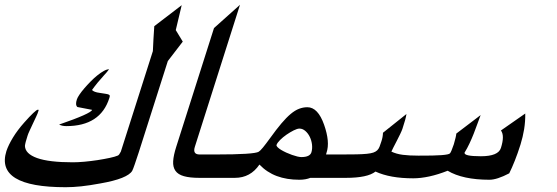

<svg xmlns="http://www.w3.org/2000/svg" viewBox="-66 -805 2291 790"><path d="M383.8 -401.4Q347.2 -286.1 206.5 -286.1Q189.9 -286.1 177.2 -292.5Q308.6 -337.9 313 -353L252.4 -364.7Q242.7 -373.5 250.5 -396.5Q252.9 -403.8 261 -415.8Q269 -427.7 280.8 -441.4Q292.5 -455.1 306.4 -469.2Q320.3 -483.4 334.2 -494.6Q348.1 -505.9 360.8 -512.9Q373.5 -520 382.8 -520Q378.4 -514.2 372.6 -507.1Q366.7 -500 362.3 -495.6Q347.7 -479.5 335.2 -464.4Q322.8 -449.2 312.5 -434.6Q320.8 -425.8 343.8 -422.9Q360.4 -420.4 369.4 -418.9Q378.4 -417.5 382.1 -415.5Q385.7 -413.6 385.7 -410.4Q385.7 -407.2 383.8 -401.4ZM418.9 -165Q424.3 -167 431.2 -181.2L563 -594.7Q564 -618.2 565.4 -643.8Q566.9 -669.4 568.8 -697.3L681.6 -783.7L657.2 -681.2L686 -633.8L624.5 -553.7L504.9 -178.2Q495.1 -148.4 488.5 -129.2Q481.9 -109.9 478 -102.1Q468.8 -86.4 436 -73.2Q403.3 -60.1 347.2 -50.3Q302.7 -42 268.1 -38.3Q233.4 -34.7 204.1 -34.7Q-86.4 -34.7 -39.6 -183.6Q-31.2 -208.5 -12.7 -239Q5.9 -269.5 33.7 -300.8Q56.2 -326.2 70.6 -339.8Q85 -353.5 89.4 -353.5L93.3 -353L91.3 -346.2Q89.4 -338.9 82.8 -325Q76.2 -311 69.1 -295.9Q62 -280.8 55.7 -267.1Q49.3 -253.4 47.4 -246.6Q37.6 -216.8 36.6 -204.6Q37.6 -172.4 86.4 -154.8Q135.3 -137.2 233.9 -137.2Q253.9 -137.2 281.2 -139.6Q308.6 -142.1 335.4 -146.2Q362.3 -150.4 385.3 -155.3Q408.2 -160.2 418.9 -165Z M800.3 -73.2H754.4Q714.8 -73.2 690.7 -80.1Q666.5 -86.9 655.8 -102.3Q645 -117.7 646.5 -141.8Q647.9 -166 659.2 -201.2L814.5 -689.5L921.4 -785.2L735.8 -201.2Q725.6 -169.4 755.4 -169.4H831.1Z M1215.3 -178.2Q1219.7 -192.9 1217.8 -210Q1215.8 -227.1 1208.7 -241.7Q1201.7 -256.3 1190.4 -266.1Q1179.2 -275.9 1166 -275.9Q1157.2 -275.9 1142.6 -268.6Q1127.9 -261.2 1113 -251Q1098.1 -240.7 1086.4 -229Q1074.7 -217.3 1071.8 -208.5Q1070.8 -204.6 1076.2 -199.2Q1081.5 -193.8 1090.8 -188.2Q1100.1 -182.6 1111.8 -177.2Q1123.5 -171.9 1135.3 -167.7Q1147 -163.6 1157.2 -161.1Q1167.5 -158.7 1173.8 -158.7Q1209 -158.7 1215.3 -178.2ZM1270.5 -73.2H1210.9Q1202.6 -69.8 1191.2 -67.6Q1179.7 -65.4 1165.5 -65.4Q1113.8 -65.4 1073 -80.6Q1032.2 -95.7 1001.5 -127.9Q964.4 -73.2 900.4 -73.2H771.5L802.2 -169.4H821.8Q980.5 -169.4 998.5 -180.7Q1004.4 -184.1 1015.9 -198Q1027.3 -211.9 1045.4 -236.8Q1071.3 -272.9 1091.8 -297.1Q1112.3 -321.3 1130.1 -336.2Q1147.9 -351.1 1164.6 -357.4Q1181.2 -363.8 1198.7 -363.8Q1242.2 -363.8 1267.6 -291.5Q1279.8 -256.8 1282.5 -228Q1285.2 -199.2 1277.3 -175.8L1275.9 -170.9V-169.4H1301.3Z M2075.7 -210.4Q2064 -173.3 2052.2 -143.8Q2040.5 -114.3 2029.3 -91.8Q1979 -65.4 1947.8 -65.4Q1893.1 -65.4 1849.9 -74.7Q1806.6 -84 1775.9 -102.5Q1736.8 -86.9 1700.9 -79.1Q1665 -71.3 1634.3 -71.3Q1539.1 -71.3 1479 -99.1Q1446.3 -73.2 1357.4 -73.2H1241.7L1272.5 -169.4H1338.4Q1375 -169.4 1400.4 -169.9Q1425.8 -170.4 1442.9 -172.1Q1460 -173.8 1470 -177.2Q1480 -180.7 1486.1 -186.5Q1492.2 -192.4 1495.6 -201.2Q1499 -210 1502.9 -222.2Q1509.3 -240.7 1509.8 -258.8L1606.4 -335.9Q1605 -325.7 1600.8 -310.5Q1596.7 -295.4 1589.8 -274.9Q1587.4 -267.6 1580.6 -253.4Q1573.7 -239.3 1566.2 -224.6Q1558.6 -210 1552.2 -197.5Q1545.9 -185.1 1544.4 -181.2Q1564.9 -171.4 1591.3 -168Q1617.7 -164.6 1655.8 -164.6Q1689 -164.6 1712.4 -165Q1735.8 -165.5 1751.2 -166.7Q1766.6 -168 1774.7 -169.7Q1782.7 -171.4 1785.2 -173.8Q1788.1 -176.8 1792 -186.3Q1795.9 -195.8 1801.3 -211.4Q1805.7 -226.6 1808.3 -237.5Q1811 -248.5 1811.5 -255.4L1911.6 -331.5Q1905.3 -314.9 1898.2 -295.2Q1891.1 -275.4 1883.1 -254.9Q1875 -234.4 1865.7 -214.6Q1856.4 -194.8 1846.2 -178.2L1846.7 -179.7Q1846.2 -178.7 1845.9 -178.5Q1845.7 -178.2 1845.7 -177.7Q1840.3 -162.1 1912.6 -162.1Q1984.4 -162.1 1995.1 -196.3Q2011.2 -247.1 1995.1 -268.1L2095.2 -337.9Q2095.7 -305.2 2090.6 -273.4Q2085.4 -241.7 2075.7 -210.4Z"/></svg>

Font: XB Khoramshahr
Style: Italic
Weight: 400
Italic angle: -12°
Designer: Behnam
Foundry: Irmug
Version: Version 8.005 2009